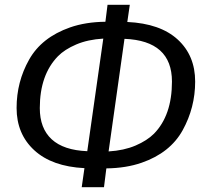

<svg xmlns="http://www.w3.org/2000/svg" viewBox="-20 -743 854 796"><path d="M692.9 -404.8Q692.9 -574.2 496.1 -582L430.2 -115.2Q494.1 -119.1 542 -139.6Q589.8 -160.2 618.2 -188.5Q692.9 -264.6 692.9 -404.8ZM145 -294.9Q145 -210.9 194.3 -165.5Q243.7 -120.1 341.8 -116.2L408.2 -583Q343.8 -579.1 295.9 -558.6Q248 -538.1 220.2 -509.8Q145 -432.6 145 -294.9ZM48.8 -295.4Q48.8 -403.8 100.6 -495.6Q152.3 -587.9 270.5 -629.4Q335 -651.9 417 -652.8L425.8 -723.1H518.1L507.8 -651.9Q644.5 -645.5 716.8 -579.1Q789.1 -512.7 789.1 -404.8Q789.1 -296.9 737.3 -203.1Q685.5 -109.4 567.4 -68.4Q502.9 -45.9 420.9 -44.9L411.1 33.2H318.8L330.1 -45.9Q195.3 -52.7 122.1 -120.1Q48.8 -187.5 48.8 -295.4Z"/></svg>

Font: FiraSans-Italic
Style: Italic
Weight: 400
Italic angle: -8°
Designer: Carrois Corporate & Edenspiekermann AG
Foundry: Carrois Corporate GbR & Edenspiekermann AG
Version: Version 3.106;PS 003.106;hotconv 1.0.70;makeotf.lib2.5.58329